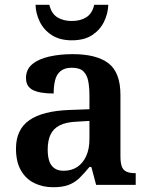

<svg xmlns="http://www.w3.org/2000/svg" viewBox="-20 -775 625 805"><path d="M203 10Q159 10 123.5 -7.5Q88 -25 67.5 -61Q47 -97 47 -152Q47 -232 103 -271Q159 -310 272 -314L355 -317V-374Q355 -408 350 -434.5Q345 -461 329.5 -476Q314 -491 281 -491Q251 -491 234 -477Q217 -463 211 -438.5Q205 -414 205 -383Q147 -383 118 -397.5Q89 -412 89 -448Q89 -484 115.5 -506Q142 -528 187 -538Q232 -548 285 -548Q385 -548 435 -509.5Q485 -471 485 -377V-120Q485 -93 490.5 -77.5Q496 -62 510 -55.5Q524 -49 546 -49H549V0H383L363 -75H355Q333 -48 313.5 -29Q294 -10 268.5 0Q243 10 203 10ZM246 -59Q280 -59 304 -75Q328 -91 341.5 -121Q355 -151 355 -191V-268L303 -265Q256 -263 229.5 -249Q203 -235 191.5 -210Q180 -185 180 -148Q180 -118 187 -98.5Q194 -79 209 -69Q224 -59 246 -59ZM281 -606Q231 -606 197.5 -627.5Q164 -649 147 -683.5Q130 -718 129 -755H187Q195 -719 219.5 -703Q244 -687 281 -687Q318 -687 342.5 -703Q367 -719 375 -755H434Q433 -718 416 -683.5Q399 -649 366 -627.5Q333 -606 281 -606Z"/></svg>

Font: Noto Serif Bengali SemiBold
Style: Regular
Weight: 600
Version: Version 2.003